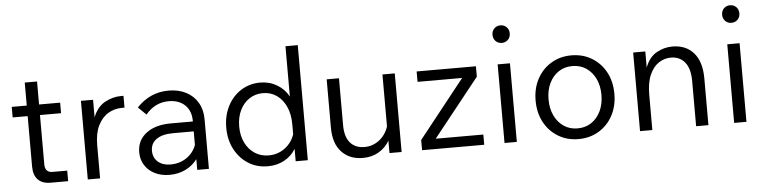

<svg xmlns="http://www.w3.org/2000/svg" viewBox="-45 -957 4762 1197"><g transform="rotate(-5 2335.5 -358.5)"><path d="M341 0H231Q179 0 152 -28.5Q125 -57 125 -110V-426H31V-492H125V-636H202V-492H334V-426H202V-117Q202 -66 250 -66H341Z M731 -500V-426H714Q668 -426 628.5 -402.5Q589 -379 565 -330.5Q541 -282 541 -206V0H464V-492H540V-382Q565 -446 614 -473Q663 -500 715 -500Z M975 16Q923 16 883 -4Q843 -24 820.5 -59.5Q798 -95 798 -140Q798 -215 855.5 -259Q913 -303 1010 -303H1148V-307Q1148 -369 1110.5 -405.5Q1073 -442 1008 -442Q923 -442 864 -371L814 -420Q898 -508 1013 -508Q1076 -508 1123 -483.5Q1170 -459 1196 -414.5Q1222 -370 1222 -310V0H1149V-67Q1121 -29 1076 -6.5Q1031 16 975 16ZM986 -48Q1044 -48 1087 -77.5Q1130 -107 1148 -156V-241H1019Q952 -241 915 -215.5Q878 -190 878 -143Q878 -100 907.5 -74Q937 -48 986 -48Z M1765 0V-78Q1740 -35 1694 -9.5Q1648 16 1590 16Q1521 16 1467.5 -18Q1414 -52 1383 -111Q1352 -170 1352 -246Q1352 -321 1382.5 -380.5Q1413 -440 1466.5 -474Q1520 -508 1587 -508Q1645 -508 1692 -480Q1739 -452 1764 -405V-720H1841V0ZM1433 -246Q1433 -189 1454.5 -145Q1476 -101 1514 -76Q1552 -51 1601 -51Q1658 -51 1702 -83.5Q1746 -116 1764 -169V-232Q1764 -294 1743 -341Q1722 -388 1684.5 -414.5Q1647 -441 1598 -441Q1550 -441 1512.5 -416Q1475 -391 1454 -347Q1433 -303 1433 -246Z M2428 0H2352V-78Q2328 -35 2284.5 -9.5Q2241 16 2185 16Q2102 16 2052 -37Q2002 -90 2002 -190V-492H2079V-198Q2079 -126 2111 -88.5Q2143 -51 2201 -51Q2252 -51 2293 -82.5Q2334 -114 2351 -167V-492H2428Z M2945 0H2556V-64L2844 -427H2565V-492H2936V-427L2647 -64H2945Z M3164 -678Q3164 -654 3148.5 -638.5Q3133 -623 3110 -623Q3087 -623 3071.5 -638.5Q3056 -654 3056 -678Q3056 -702 3071.5 -717.5Q3087 -733 3110 -733Q3133 -733 3148.5 -717.5Q3164 -702 3164 -678ZM3149 0H3072V-492H3149Z M3534 16Q3463 16 3407 -18Q3351 -52 3319.5 -111Q3288 -170 3288 -246Q3288 -322 3319.5 -381Q3351 -440 3407 -474Q3463 -508 3534 -508Q3606 -508 3662 -474Q3718 -440 3749.5 -381Q3781 -322 3781 -246Q3781 -170 3749.5 -111Q3718 -52 3662 -18Q3606 16 3534 16ZM3534 -51Q3584 -51 3621 -76Q3658 -101 3679 -145Q3700 -189 3700 -246Q3700 -304 3679 -347.5Q3658 -391 3621 -416Q3584 -441 3534 -441Q3485 -441 3448 -416Q3411 -391 3390 -347.5Q3369 -304 3369 -246Q3369 -189 3390 -145Q3411 -101 3448 -76Q3485 -51 3534 -51Z M4348 0H4271V-283Q4271 -361 4238.5 -400.5Q4206 -440 4151 -440Q4111 -440 4076 -417.5Q4041 -395 4019 -346.5Q3997 -298 3997 -221V0H3920V-492H3996V-391Q4020 -455 4067 -481.5Q4114 -508 4166 -508Q4251 -508 4299.5 -452.5Q4348 -397 4348 -292Z M4601 -678Q4601 -654 4585.5 -638.5Q4570 -623 4547 -623Q4524 -623 4508.5 -638.5Q4493 -654 4493 -678Q4493 -702 4508.5 -717.5Q4524 -733 4547 -733Q4570 -733 4585.5 -717.5Q4601 -702 4601 -678ZM4586 0H4509V-492H4586Z"/></g></svg>

Font: Wix Madefor Text
Style: Regular
Weight: 400
Designer: Dalton Maag Ltd
Foundry: Dalton Maag Ltd
Version: Version 3.100